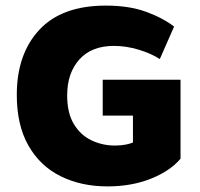

<svg xmlns="http://www.w3.org/2000/svg" viewBox="-20 -659 715 686"><path d="M364 7Q270 7 196.5 -29.5Q123 -66 81.5 -139Q40 -212 40 -320Q40 -466 120.5 -552.5Q201 -639 358 -639Q441 -639 501.5 -617Q562 -595 602 -564L551 -448Q520 -468 475.5 -481.5Q431 -495 387 -495Q307 -495 263.5 -446.5Q220 -398 220 -318Q220 -255 244 -215.5Q268 -176 307 -157.5Q346 -139 390 -139Q413 -139 430 -142.5Q447 -146 455 -150V-246H347V-374H625V-92Q588 -48 519 -20.5Q450 7 364 7Z"/></svg>

Font: Braah One
Style: Regular
Weight: 400
Designer: Ashish Kumar
Foundry: Ashish Kumar
Version: Version 1.001; ttfautohint (v1.8.4.7-5d5b);gftools[0.9.29]